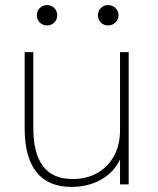

<svg xmlns="http://www.w3.org/2000/svg" viewBox="-20 -725 621 755"><path d="M261 10Q170 10 123.5 -48Q77 -106 77 -220V-520H111V-223Q111 -121 149.5 -71Q188 -21 265 -21Q322 -21 364 -45.5Q406 -70 429 -113Q452 -156 452 -213V-520H486V0H452V-98Q428 -47 377 -18.5Q326 10 261 10ZM165 -625Q148 -625 136.5 -636.5Q125 -648 125 -665Q125 -682 136.5 -693.5Q148 -705 165 -705Q182 -705 193.5 -693.5Q205 -682 205 -665Q205 -648 193.5 -636.5Q182 -625 165 -625ZM405 -625Q388 -625 376.5 -636.5Q365 -648 365 -665Q365 -682 376.5 -693.5Q388 -705 405 -705Q422 -705 434 -693.5Q446 -682 446 -665Q446 -648 434 -636.5Q422 -625 405 -625Z"/></svg>

Font: M PLUS 2 Thin ExtraLight
Style: Regular
Weight: 250
Version: Version 1.001